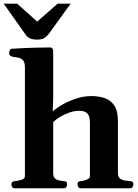

<svg xmlns="http://www.w3.org/2000/svg" viewBox="-41 -1011 741 1031"><path d="M36.8 0Q28.3 0 24.2 -7.3Q20 -14.6 20 -20Q20 -36.1 36.1 -38.1Q54.2 -39.6 73.5 -45.2Q92.8 -50.8 92.8 -64.5V-648.9Q92.8 -679.2 80.1 -689.9Q67.4 -700.7 50.3 -702.6Q33.2 -704.6 20 -708Q15.1 -710.4 11.7 -714.4Q8.3 -718.3 8.3 -727.5Q8.3 -733.4 11.2 -741Q14.2 -748.5 20 -749Q89.8 -753.4 145 -754.9Q200.2 -756.3 230 -756.3Q233.9 -756.3 238.8 -752.2Q243.7 -748 244.6 -736.3V-484.4L242.2 -412.6Q252.4 -423.8 283.9 -443.4Q315.4 -462.9 359.4 -479Q403.3 -495.1 450.2 -495.1Q486.8 -495.1 519.3 -484.9Q551.8 -474.6 572 -445.4Q592.3 -416.2 592.3 -359.4V-80.6Q592.3 -59.6 604 -51.5Q615.7 -43.5 631.3 -41.7Q647 -40 659.2 -38.1Q667.5 -37.1 671.4 -33.9Q675.3 -30.8 675.3 -20Q675.3 -14.6 671.1 -7.3Q667 0 658.6 0H391.6Q383.3 0 379.2 -7.3Q375 -14.6 375 -20Q375 -27.8 377.7 -32.5Q380.4 -37.1 390.1 -38.1Q405.8 -38.9 423.8 -45.9Q441.9 -52.9 441.9 -64.5V-352.1Q441.9 -362.7 439.5 -377.6Q437 -392.6 425 -404.3Q413.1 -416 383.8 -416Q357.4 -416 329.6 -406Q301.8 -396 279.1 -381.8Q256.3 -367.7 244.6 -355V-80.6Q244.6 -61.8 253.9 -53.3Q263.2 -44.8 276.6 -42.2Q290 -39.6 301.8 -38.1Q312 -37.1 315.7 -34.2Q319.3 -31.2 319.3 -20Q319.3 -14.6 315.2 -7.3Q311 0 302.7 0ZM158.7 -798.3Q133.8 -798.3 119.4 -805.4Q105 -812.5 97.7 -823.2L-21 -991.2H51.3L158.7 -895L268.6 -991.2H338.4L219.7 -827.6Q211.4 -816.4 197.8 -807.4Q184.1 -798.3 158.7 -798.3Z"/></svg>

Font: Gelasio
Style: Regular
Weight: 400
Designer: Eben Sorkin
Foundry: Eben Sorkin
Version: Version 1.008